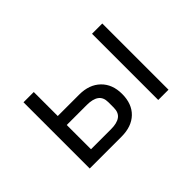

<svg xmlns="http://www.w3.org/2000/svg" viewBox="-79 -787 1058 1058"><g transform="rotate(-45 450.0 -258.0)"><path d="M223 -516V-329H390Q468 -329 514 -284.5Q560 -240 560 -164Q560 -87 515 -43.5Q470 0 391 0H143V-516ZM474 -144V-186Q474 -224 450 -241.5Q426 -259 379 -259H223V-70H379Q426 -70 450 -87.5Q474 -105 474 -144ZM757 -516V0H677V-516Z"/></g></svg>

Font: iA Writer Duo V
Style: Regular
Weight: 400
Designer: Mike Abbink, Paul van der Laan, Pieter van Rosmalen, Oliver Reichenstein
Foundry: Information Architects Inc.
Version: Version 2.000